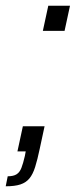

<svg xmlns="http://www.w3.org/2000/svg" viewBox="-58 -530 265 672"><path d="M-38 122 -31 87Q-11 87 0 80Q11 73 17 57.5Q23 42 29 16L32 0H3L22 -88H98L81 -9Q73 29 65 54.5Q57 80 45 94.5Q33 109 13.5 115.5Q-6 122 -38 122ZM92 -422 111 -510H187L168 -422Z"/></svg>

Font: Saira UltraCondensed Medium
Style: Italic
Weight: 500
Width: 1
Italic angle: -12°
Designer: Hector Gatti with collaboration of the Omnibus-Type team
Foundry: Omnibus-Type
Version: Version 1.101